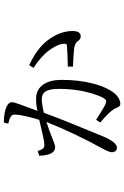

<svg xmlns="http://www.w3.org/2000/svg" viewBox="164 -818 671 1040"><g transform="rotate(-90 500.0 -297.5)"><path d="M371.6 -420.9Q399.9 -516.1 399.9 -553.2Q399.9 -568.4 388.7 -575.2Q378.9 -582 350.6 -588.9L356.9 -612.8Q409.2 -612.3 439.9 -599.1Q466.8 -587.4 466.8 -569.8Q466.8 -555.2 453.6 -522Q431.6 -463.9 419.9 -430.2Q443.8 -438 486.8 -438Q536.1 -438 563.5 -397.9Q587.9 -361.8 587.9 -299.8Q587.9 -204.1 566.9 -125.5Q548.3 -56.6 518.1 -17.1Q489.7 18.1 457 18.1Q442.9 18.1 436 -2.9Q426.3 -32.2 356.9 -90.8L371.6 -112.8Q439.9 -68.8 457 -62Q467.3 -58.1 473.1 -58.1Q483.9 -58.1 497.1 -87.9Q539.1 -187.5 539.1 -314Q539.1 -367.2 523.9 -388.7Q510.7 -407.2 482.9 -407.2Q458 -407.2 409.7 -396Q372.6 -293.9 280.8 -73.2Q250 0 219.7 0Q208.5 0 201.2 -9.8Q195.8 -17.6 195.8 -26.9Q195.8 -42 216.8 -80.1Q297.9 -227.5 359.9 -381.8Q321.8 -370.6 252.9 -342.8Q234.4 -335 221.7 -335Q180.2 -335 176.8 -420.9L202.6 -429.2Q212.4 -393.1 232.9 -393.1Q248.5 -393.1 275.9 -398.9Q323.2 -409.2 371.6 -420.9ZM659.7 -238.3V-266.1Q724.6 -267.6 773.9 -271Q783.7 -271 783.7 -284.2Q783.7 -317.4 749.5 -365.2Q717.3 -410.2 652.8 -452.1L667.5 -475.1Q753.4 -436 798.3 -380.4Q852.5 -311.5 852.5 -241.2Q852.5 -196.3 823.7 -196.3Q807.6 -196.3 797.4 -212.4Q786.6 -229 753.4 -232.4Q704.6 -236.8 659.7 -238.3Z"/></g></svg>

Font: I.Ming
Style: Regular
Weight: 400
Designer: Ichiten Fonts Project
Version: Version 6.11; Dec 27, 2019